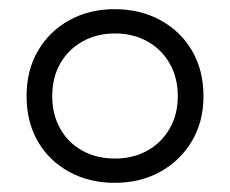

<svg xmlns="http://www.w3.org/2000/svg" viewBox="-20 -729 502 419"><path d="M230 -330Q175 -330 131 -354Q87 -378 62.5 -420.5Q38 -463 38 -519Q38 -576 63 -618.5Q88 -661 131.5 -685Q175 -709 230 -709Q286 -709 330 -685Q374 -661 399 -618.5Q424 -576 424 -519Q424 -463 398.5 -420.5Q373 -378 329.5 -354Q286 -330 230 -330ZM231 -383Q270 -383 301 -400Q332 -417 350 -448Q368 -479 368 -519Q368 -560 350 -591Q332 -622 301 -639Q270 -656 231 -656Q191 -656 160 -638.5Q129 -621 111.5 -590.5Q94 -560 94 -519Q94 -479 111.5 -448Q129 -417 160 -400Q191 -383 231 -383Z"/></svg>

Font: REM Medium Light
Style: Regular
Weight: 300
Version: Version 1.005;gftools[0.9.28]